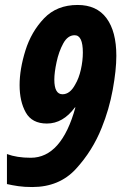

<svg xmlns="http://www.w3.org/2000/svg" viewBox="-20 -744 489 774"><path d="M199 -423Q199 -451 208 -493.5Q217 -536 235 -569Q253 -602 281 -602Q314 -602 314 -532Q314 -499 306 -463.5Q298 -428 283 -403Q262 -364 232 -364Q199 -364 199 -423ZM390 -229Q420 -303 434.5 -382.5Q449 -462 449 -519Q449 -617 409.5 -670.5Q370 -724 293 -724Q209 -724 157.5 -670Q106 -616 82.5 -540.5Q59 -465 59 -401Q59 -335 84 -290.5Q109 -246 169 -246Q234 -246 282 -311H284Q228 -108 104 -108Q48 -108 8 -123V-2Q30 3 54 6.5Q78 10 110 10Q219 10 286 -63Q353 -136 390 -229Z"/></svg>

Font: Noto Sans UI Condensed ExtraBold
Style: Italic
Weight: 800
Width: 3
Designer: Monotype Design Team
Foundry: Monotype Imaging Inc.
Version: 1.001